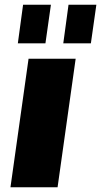

<svg xmlns="http://www.w3.org/2000/svg" viewBox="-20 -787 425 807"><path d="M298 -540 222 0H24L100 -540ZM194 -767 171 -605H55L77 -767ZM385 -767 362 -605H246L268 -767Z"/></svg>

Font: Pathway Extreme 8pt Thin 12pt ExtraBold
Style: Italic
Weight: 800
Italic angle: -8°
Version: Version 1.001;gftools[0.9.26]